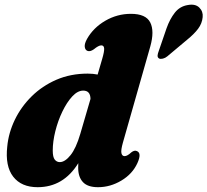

<svg xmlns="http://www.w3.org/2000/svg" viewBox="-20 -786 885 819"><path d="M621 -587.5 504.5 -178.5Q495 -145 498 -132.5Q501 -120 511.5 -120Q523 -120 540 -136Q553.5 -146.5 564 -141.5Q585.5 -133 566 -90Q545 -44 497.8 -15.8Q450.5 12.5 398 12.5Q354 12.5 333.8 -9.2Q313.5 -31 313.5 -70Q313.5 -80 314 -90Q250.5 12.5 140.5 12.5Q71 12.5 36.2 -32.5Q1.5 -77.5 11 -161.5Q16.5 -219.5 43.2 -275Q70 -330.5 115 -375Q160 -419.5 220.5 -445.8Q281 -472 354 -472Q377 -472 396.5 -468L416 -535Q425.5 -567.5 424.2 -580Q423 -592.5 412 -592.5Q400.5 -592.5 380 -575.5Q364 -564.5 353 -569Q343 -573 341.5 -586.5Q340 -600 351.5 -620.5Q378.5 -668 429.2 -697.5Q480 -727 538.5 -727Q602.5 -727 621 -690Q639.5 -653 621 -587.5ZM205 -144Q205 -116 213.5 -105.2Q222 -94.5 235 -94.5Q257 -94.5 280.8 -124Q304.5 -153.5 322.5 -215L366 -364Q365.5 -399.5 335 -399.5Q311 -399.5 288 -374.5Q265 -349.5 246 -310Q227 -270.5 216 -226.2Q205 -182 205 -144ZM690.5 -665.5Q704.5 -705 725.8 -732Q747 -759 781 -764.5Q813 -770.5 830 -753.8Q847 -737 844.5 -713Q842 -686 825.2 -663.5Q808.5 -641 777 -615.5L693.5 -545.5Q685 -538.5 675 -536Q665 -533.5 658.5 -536.5Q651.5 -541 652.2 -549.5Q653 -558 657 -568Z"/></svg>

Font: Fraunces 72pt Soft Black
Style: Italic
Weight: 900
Italic angle: -16°
Version: Version 1.000;[b76b70a41]